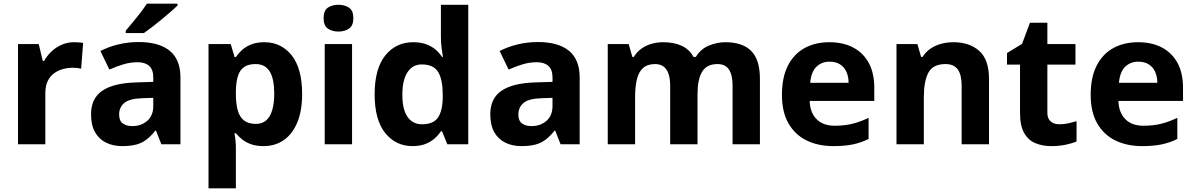

<svg xmlns="http://www.w3.org/2000/svg" viewBox="-20 -786 6508 1046"><path d="M383 -556Q394 -556 409 -555Q424 -554 433 -552L422 -412Q415 -414 401.5 -415.5Q388 -417 378 -417Q349 -417 322 -409.5Q295 -402 273.5 -386Q252 -370 239.5 -343.5Q227 -317 227 -278V0H78V-546H191L213 -454H220Q236 -482 260 -505Q284 -528 315.5 -542Q347 -556 383 -556Z M736 -557Q846 -557 904.5 -509.5Q963 -462 963 -364V0H859L830 -74H826Q803 -45 778.5 -26Q754 -7 722.5 1.5Q691 10 645 10Q597 10 558.5 -8.5Q520 -27 498 -65.5Q476 -104 476 -163Q476 -250 537 -291.5Q598 -333 720 -337L815 -340V-364Q815 -407 792.5 -427Q770 -447 730 -447Q690 -447 652 -435.5Q614 -424 576 -407L527 -508Q571 -531 624.5 -544Q678 -557 736 -557ZM757 -251Q685 -249 657 -225Q629 -201 629 -162Q629 -128 649 -113.5Q669 -99 701 -99Q749 -99 782 -127.5Q815 -156 815 -208V-253ZM947 -756Q933 -742 910 -722Q887 -702 860.5 -680Q834 -658 808.5 -638.5Q783 -619 764 -606H665V-619Q681 -638 702.5 -663.5Q724 -689 745 -716.5Q766 -744 780 -766H947Z M1420 -556Q1512 -556 1569 -484.5Q1626 -413 1626 -274Q1626 -181 1599 -117.5Q1572 -54 1525 -22Q1478 10 1416 10Q1377 10 1348.5 0Q1320 -10 1300 -26Q1280 -42 1265 -60H1257Q1261 -41 1263 -20.5Q1265 0 1265 20V240H1116V-546H1237L1258 -475H1265Q1280 -497 1301 -515.5Q1322 -534 1351.5 -545Q1381 -556 1420 -556ZM1372 -437Q1333 -437 1310 -421Q1287 -405 1276.5 -372.5Q1266 -340 1265 -291V-275Q1265 -222 1275 -185.5Q1285 -149 1309 -130Q1333 -111 1374 -111Q1408 -111 1430 -130Q1452 -149 1463 -186Q1474 -223 1474 -276Q1474 -356 1449.5 -396.5Q1425 -437 1372 -437Z M1898 -546V0H1749V-546ZM1824 -760Q1857 -760 1881 -744.5Q1905 -729 1905 -687Q1905 -646 1881 -630Q1857 -614 1824 -614Q1790 -614 1766.5 -630Q1743 -646 1743 -687Q1743 -729 1766.5 -744.5Q1790 -760 1824 -760Z M2227 10Q2136 10 2078.5 -61.5Q2021 -133 2021 -272Q2021 -412 2079 -484Q2137 -556 2231 -556Q2270 -556 2300 -545.5Q2330 -535 2351.5 -517Q2373 -499 2388 -476H2393Q2390 -492 2386 -522.5Q2382 -553 2382 -585V-760H2531V0H2417L2388 -71H2382Q2368 -49 2346.5 -30.5Q2325 -12 2296 -1Q2267 10 2227 10ZM2279 -109Q2341 -109 2366 -145.5Q2391 -182 2392 -255V-271Q2392 -351 2367.5 -393Q2343 -435 2277 -435Q2228 -435 2200 -392.5Q2172 -350 2172 -270Q2172 -190 2200 -149.5Q2228 -109 2279 -109Z M2911 -557Q3021 -557 3079.5 -509.5Q3138 -462 3138 -364V0H3034L3005 -74H3001Q2978 -45 2953.5 -26Q2929 -7 2897.5 1.5Q2866 10 2820 10Q2772 10 2733.5 -8.5Q2695 -27 2673 -65.5Q2651 -104 2651 -163Q2651 -250 2712 -291.5Q2773 -333 2895 -337L2990 -340V-364Q2990 -407 2967.5 -427Q2945 -447 2905 -447Q2865 -447 2827 -435.5Q2789 -424 2751 -407L2702 -508Q2746 -531 2799.5 -544Q2853 -557 2911 -557ZM2932 -251Q2860 -249 2832 -225Q2804 -201 2804 -162Q2804 -128 2824 -113.5Q2844 -99 2876 -99Q2924 -99 2957 -127.5Q2990 -156 2990 -208V-253Z M3932 -556Q4025 -556 4072.5 -508.5Q4120 -461 4120 -356V0H3971V-319Q3971 -378 3951 -407.5Q3931 -437 3889 -437Q3830 -437 3805 -395Q3780 -353 3780 -274V0H3631V-319Q3631 -358 3622 -384Q3613 -410 3595 -423.5Q3577 -437 3549 -437Q3508 -437 3484 -416Q3460 -395 3450 -355Q3440 -315 3440 -257V0H3291V-546H3405L3425 -476H3433Q3450 -504 3475 -521.5Q3500 -539 3530.5 -547.5Q3561 -556 3592 -556Q3652 -556 3694 -536.5Q3736 -517 3758 -476H3771Q3796 -518 3840.5 -537Q3885 -556 3932 -556Z M4498 -556Q4574 -556 4628.5 -527Q4683 -498 4713 -443Q4743 -388 4743 -308V-236H4391Q4393 -173 4428.5 -137Q4464 -101 4527 -101Q4580 -101 4623 -111.5Q4666 -122 4712 -144V-29Q4672 -9 4627.5 0.5Q4583 10 4520 10Q4438 10 4375 -20.5Q4312 -51 4276 -113Q4240 -175 4240 -269Q4240 -365 4272.5 -428.5Q4305 -492 4363 -524Q4421 -556 4498 -556ZM4499 -450Q4456 -450 4427.5 -422Q4399 -394 4394 -335H4603Q4603 -368 4591.5 -394Q4580 -420 4557 -435Q4534 -450 4499 -450Z M5174 -556Q5262 -556 5315 -508.5Q5368 -461 5368 -356V0H5219V-319Q5219 -378 5198 -407.5Q5177 -437 5131 -437Q5063 -437 5038 -390.5Q5013 -344 5013 -257V0H4864V-546H4978L4998 -476H5006Q5024 -504 5050 -521.5Q5076 -539 5108 -547.5Q5140 -556 5174 -556Z M5751 -109Q5776 -109 5799 -114Q5822 -119 5845 -126V-15Q5821 -5 5785.5 2.5Q5750 10 5708 10Q5659 10 5620.5 -6Q5582 -22 5559.5 -61.5Q5537 -101 5537 -171V-434H5466V-497L5548 -547L5591 -662H5686V-546H5839V-434H5686V-171Q5686 -140 5704 -124.5Q5722 -109 5751 -109Z M6180 -556Q6256 -556 6310.5 -527Q6365 -498 6395 -443Q6425 -388 6425 -308V-236H6073Q6075 -173 6110.5 -137Q6146 -101 6209 -101Q6262 -101 6305 -111.5Q6348 -122 6394 -144V-29Q6354 -9 6309.5 0.5Q6265 10 6202 10Q6120 10 6057 -20.5Q5994 -51 5958 -113Q5922 -175 5922 -269Q5922 -365 5954.5 -428.5Q5987 -492 6045 -524Q6103 -556 6180 -556ZM6181 -450Q6138 -450 6109.5 -422Q6081 -394 6076 -335H6285Q6285 -368 6273.5 -394Q6262 -420 6239 -435Q6216 -450 6181 -450Z"/></svg>

Font: Noto Sans Hebrew
Style: Bold
Weight: 700
Designer: Monotype Design Team
Foundry: Monotype Imaging Inc.
Version: Version 2.003